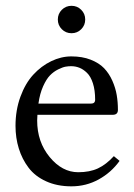

<svg xmlns="http://www.w3.org/2000/svg" viewBox="-20 -639 468 671"><path d="M196 -536.9Q182.1 -550.8 182.1 -570.8Q182.1 -590.8 196 -604.7Q210 -618.7 230 -618.7Q250 -618.7 263.9 -604.7Q277.8 -590.8 277.8 -570.8Q277.8 -550.8 263.9 -536.9Q250 -522.9 230 -522.9Q210 -522.9 196 -536.9ZM114.3 -276.9H297.9Q312.5 -276.9 312.5 -290.5Q312.5 -323.7 304.7 -347.9Q296.9 -372.1 283.9 -384.5Q271 -397 257.3 -402.3Q243.7 -407.7 228.5 -407.7Q219.2 -407.7 209.2 -406Q199.2 -404.3 183.3 -396.5Q167.5 -388.7 154.8 -375.7Q142.1 -362.8 130.6 -337.2Q119.1 -311.5 114.3 -276.9ZM377.9 -93.3 397.9 -76.7Q368.7 -36.1 325 -12Q281.2 12.2 229.5 12.2Q179.7 12.2 141.1 -5.4Q102.5 -22.9 79.8 -53Q57.1 -83 45.7 -120.1Q34.2 -157.2 34.2 -199.2Q34.2 -253.9 51.3 -300.8Q68.4 -347.7 96.2 -377.9Q124 -408.2 158.7 -425Q193.4 -441.9 229.5 -441.9Q267.6 -441.9 296.9 -430.4Q326.2 -418.9 343.8 -400.6Q361.3 -382.3 372.6 -356.9Q383.8 -331.5 387.9 -306.9Q392.1 -282.2 392.1 -254.9Q392.1 -237.8 374 -237.8H110.8Q109.9 -227.1 109.9 -217.8Q109.9 -143.1 153.6 -90.1Q197.3 -37.1 253.4 -37.1Q293.5 -37.1 322.3 -50.5Q351.1 -64 377.9 -93.3Z"/></svg>

Font: Libertinage
Style: f
Weight: 400
Designer: OSP
Foundry: OSP
Version: Version 1.0; 2008; OFL relea